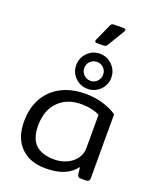

<svg xmlns="http://www.w3.org/2000/svg" viewBox="-172 -1052 958 1168"><g transform="rotate(20 307.0 -467.5)"><path d="M287 -817Q287 -820 289 -826L338 -935Q342 -944 347.5 -947Q353 -950 367 -950H418Q437 -950 437 -940Q437 -939 433 -931L367 -822Q363 -814 356.5 -811Q350 -808 336 -808H302Q287 -808 287 -817ZM228 -640Q228 -687 261 -720.5Q294 -754 341 -754Q388 -754 421.5 -720.5Q455 -687 455 -640Q455 -593 421.5 -560Q388 -527 341 -527Q294 -527 261 -560Q228 -593 228 -640ZM402 -640Q402 -666 384.5 -683.5Q367 -701 341 -701Q316 -701 298 -683.5Q280 -666 280 -640Q280 -615 298 -597Q316 -579 341 -579Q367 -579 384.5 -597Q402 -615 402 -640ZM47 -210Q47 -295 82.5 -359.5Q118 -424 185 -459.5Q252 -495 342 -495Q405 -495 458 -478.5Q511 -462 547 -437V-25Q547 -12 541 -6Q535 0 521 0H490Q479 0 474 -5Q469 -10 467 -21L462 -65Q430 -23 382 -4Q334 15 265 15Q165 15 106 -43.5Q47 -102 47 -210ZM459 -187V-402Q409 -427 340 -427Q248 -427 192 -370.5Q136 -314 136 -215Q136 -132 176.5 -93Q217 -54 299 -54Q339 -54 376 -70Q413 -86 436 -116.5Q459 -147 459 -187Z"/></g></svg>

Font: Mitr Light
Style: Regular
Weight: 300
Designer: Thanarat Vachiruckul
Foundry: Cadson Demak
Version: Version 1.002